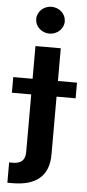

<svg xmlns="http://www.w3.org/2000/svg" viewBox="-104 -800 472 1039"><g transform="rotate(5 132.0 -280.5)"><path d="M64.5 -545.9V-368.2H-40.5V-283.2H64.5V27.8C64.5 71.3 45.9 93.8 -3.4 93.8H-22.5V204.1H5.4C128.4 204.1 202.6 151.9 202.1 29.8V-283.2H305.7V-368.2H202.1V-545.9ZM133.3 -619.6C175.8 -619.6 210.9 -652.3 210.9 -692.4C210.9 -732.9 175.8 -765.1 133.3 -765.1C90.8 -765.1 55.7 -732.9 55.7 -692.4C55.7 -652.3 90.8 -619.6 133.3 -619.6Z"/></g></svg>

Font: Raveo SemiBold
Style: Regular
Weight: 600
Designer: Jakub Foglar, Rasmus Andersson (Inter)
Foundry: Jakubfoglar.com
Version: Version 1.100;Glyphs 3.2.3 (3260)